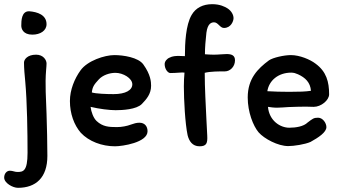

<svg xmlns="http://www.w3.org/2000/svg" viewBox="-43 -696 1639 920"><path d="M97 -642C60 -643 59 -597 59 -573C59 -559 67 -530 112 -530C150 -530 180 -549 180 -580C180 -625 136 -639 97 -642ZM130 -434C88 -434 72 -411 72 -396C72 -369 75 -335 78 -305C87 -207 89 -57 89 36C89 125 68 128 40 128C28 128 18 122 4 122C-10 122 -23 135 -23 155C-23 181 18 204 43 204C128 204 184 156 184 51C184 -8 182 -89 180 -151C178 -220 172 -292 178 -361C179 -372 180 -384 180 -392C180 -408 165 -434 130 -434Z M292 -212C292 -151 312 -97 344 -60C383 -18 446 5 508 5C543 5 664 -13 664 -67C664 -90 651 -108 625 -108C611 -108 598 -104 584 -99C566 -92 540 -87 517 -87C478 -87 449 -89 420 -116C405 -130 394 -159 391 -184C433 -174 481 -168 511 -168C542 -168 611 -171 637 -198C658 -220 681 -245 681 -285C681 -304 679 -338 644 -387C620 -421 548 -432 505 -432C458 -432 376 -405 343 -359C314 -319 292 -265 292 -212ZM510 -347C547 -347 591 -321 591 -292C591 -264 559 -245 501 -245C467 -245 416 -247 397 -253C400 -281 409 -292 430 -315C449 -336 482 -347 510 -347Z M983 -589C1002 -589 1011 -562 1030 -562C1064 -562 1076 -595 1076 -609C1076 -624 1067 -643 1047 -656C1034 -664 1011 -676 974 -676C930 -676 895 -659 875 -624C847 -576 843 -489 843 -427C843 -427 825 -428 813 -428C799 -428 783 -427 770 -420C757 -415 746 -402 746 -389C746 -364 762 -346 773 -346C788 -346 802 -347 817 -348C825 -349 836 -349 841 -348C839 -323 838 -308 838 -282C838 -218 844 -104 856 -48C863 -20 879 5 913 5C947 5 952 -10 950 -47L946 -125C943 -193 938 -273 938 -347C963 -354 1010 -354 1035 -354C1059 -354 1083 -376 1083 -407C1083 -430 1068 -437 1043 -437C1025 -437 1006 -434 981 -434C970 -434 949 -435 939 -436C939 -471 942 -500 946 -539C952 -585 971 -589 983 -589Z M1144 -229C1144 -159 1170 -93 1196 -62C1223 -31 1289 4 1338 4C1365 4 1418 -4 1445 -16C1483 -37 1521 -62 1521 -87C1521 -106 1504 -132 1481 -132C1460 -132 1455 -127 1431 -109C1412 -90 1375 -84 1343 -84C1300 -84 1247 -117 1241 -184C1255 -182 1267 -180 1285 -180C1303 -180 1319 -182 1339 -183C1366 -184 1397 -185 1422 -185L1460 -184C1496 -184 1534 -216 1534 -244C1534 -304 1521 -353 1469 -391C1443 -411 1393 -432 1351 -432C1318 -432 1265 -420 1246 -407C1192 -367 1144 -319 1144 -229ZM1343 -256C1304 -256 1271 -257 1238 -259C1246 -310 1290 -348 1353 -348C1368 -347 1370 -346 1385 -340C1420 -324 1444 -301 1447 -261C1421 -257 1392 -256 1343 -256Z"/></svg>

Font: Itim
Style: Regular
Weight: 400
Designer: CadsonDemak Team
Foundry: Pablo Impallari
Version: Version 1.002;PS 001.002;hotconv 1.0.88;makeotf.lib2.5.64775